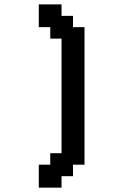

<svg xmlns="http://www.w3.org/2000/svg" viewBox="-20 -862 644 882"><path d="M210.9 0H158.2V-52.7V-105.5H184.6H210.9V-131.8V-158.2H237.3H262.7V-420.9V-684.6H237.3H210.9V-710.9V-737.3H184.6H158.2V-789.1V-841.8H210.9H262.7V-815.4V-789.1H289.1H315.4V-762.7V-737.3H341.8H368.2V-420.9V-105.5H341.8H315.4V-79.1V-52.7H289.1H262.7V-26.4V0Z"/></svg>

Font: VCR Jazz Mono
Style: Regular
Weight: 400
Version: Version 3.1